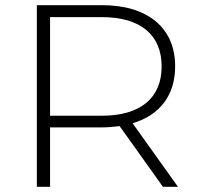

<svg xmlns="http://www.w3.org/2000/svg" viewBox="-20 -720 760 740"><path d="M173 0V-229H373C394 -229 416 -231 441 -234L608 0H666L491 -245C596 -276 655 -353 655 -464C655 -538 630 -596 580 -638C530 -679 461 -700 373 -700H122V0ZM373 -654C522 -654 603 -585 603 -464C603 -343 522 -274 373 -274H173V-654Z"/></svg>

Font: Montserrat Light
Style: Regular
Weight: 300
Designer: Julieta Ulanovsky
Foundry: Julieta Ulanovsky
Version: Version 7.200